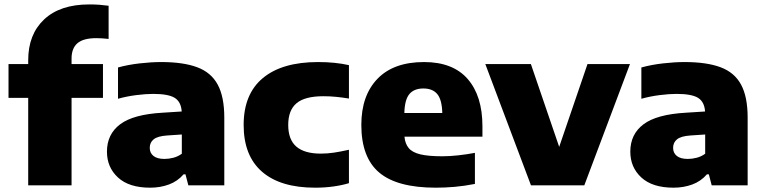

<svg xmlns="http://www.w3.org/2000/svg" viewBox="-20 -838 3454 868"><path d="M107.5 0V-395.5H18.5V-548.5H107.5V-565.5Q107.5 -682.5 179.5 -750.2Q251.5 -818 383.5 -818Q408.5 -818 428.8 -816.5Q449 -815 471 -812V-662Q440.5 -665.5 415.5 -665.5Q356.5 -665.5 330 -642.5Q303.5 -619.5 303.5 -573.5V-548.5H445.5V-395.5H303.5V0Z M659 10.5Q563.5 10.5 513.5 -35.5Q463.5 -81.5 463.5 -152.5Q463.5 -231 523 -276Q582.5 -321 715.5 -328.5L801.5 -334Q798.5 -378 769.5 -395.8Q740.5 -413.5 672.5 -413.5Q639 -413.5 595.8 -408Q552.5 -402.5 513.5 -391.5V-533Q559 -545.5 611.5 -551.5Q664 -557.5 708.5 -557.5Q808.5 -557.5 871.5 -534Q934.5 -510.5 964.2 -455.5Q994 -400.5 994 -306V0H831.5L818.5 -50H810Q783 -18.5 743.8 -4Q704.5 10.5 659 10.5ZM657 -169.5Q657 -146.5 673.8 -133Q690.5 -119.5 723.5 -119.5Q743 -119.5 763.5 -124.8Q784 -130 802 -143V-230L735 -225.5Q692.5 -222.5 674.8 -208.2Q657 -194 657 -169.5Z M1404.5 10.5Q1247.5 10.5 1164.5 -61.8Q1081.5 -134 1081.5 -273Q1081.5 -413 1168.5 -485.2Q1255.5 -557.5 1418 -557.5Q1495.5 -557.5 1557.5 -543.5V-392.5Q1526.5 -397.5 1499 -400.2Q1471.5 -403 1442 -403Q1358 -403 1320.5 -371.2Q1283 -339.5 1283 -273.5Q1283 -206.5 1320 -175Q1357 -143.5 1430 -143.5Q1459.5 -143.5 1488.5 -147.8Q1517.5 -152 1557.5 -161V-10Q1527 -0.5 1487.5 5Q1448 10.5 1404.5 10.5Z M1950 10.5Q1775.5 10.5 1694.5 -57.8Q1613.5 -126 1613.5 -273.5Q1613.5 -406 1686.5 -481.8Q1759.5 -557.5 1897 -557.5Q2027.5 -557.5 2094.2 -481Q2161 -404.5 2161 -267V-220H1808.5Q1811.5 -188 1827.8 -168.5Q1844 -149 1880.2 -140.2Q1916.5 -131.5 1980 -131.5Q2013.5 -131.5 2052 -135.8Q2090.5 -140 2127 -147V-6.5Q2078.5 3 2034.8 6.8Q1991 10.5 1950 10.5ZM1894 -438Q1852 -438 1830.8 -412.8Q1809.5 -387.5 1808 -327H1979.5Q1978 -387 1957 -412.5Q1936 -438 1894 -438Z M2380.5 0 2174 -548.5H2380L2508 -174L2636 -548.5H2828L2621.5 0Z M3025 10.5Q2929.5 10.5 2879.5 -35.5Q2829.5 -81.5 2829.5 -152.5Q2829.5 -231 2889 -276Q2948.5 -321 3081.5 -328.5L3167.5 -334Q3164.5 -378 3135.5 -395.8Q3106.5 -413.5 3038.5 -413.5Q3005 -413.5 2961.8 -408Q2918.5 -402.5 2879.5 -391.5V-533Q2925 -545.5 2977.5 -551.5Q3030 -557.5 3074.5 -557.5Q3174.5 -557.5 3237.5 -534Q3300.5 -510.5 3330.2 -455.5Q3360 -400.5 3360 -306V0H3197.5L3184.5 -50H3176Q3149 -18.5 3109.8 -4Q3070.5 10.5 3025 10.5ZM3023 -169.5Q3023 -146.5 3039.8 -133Q3056.5 -119.5 3089.5 -119.5Q3109 -119.5 3129.5 -124.8Q3150 -130 3168 -143V-230L3101 -225.5Q3058.5 -222.5 3040.8 -208.2Q3023 -194 3023 -169.5Z"/></svg>

Font: Encode Sans SmExp XBd
Style: Regular
Weight: 800
Width: 6
Designer: Multiple Designers
Foundry: Impallari Type
Version: Version 3.002; ttfautohint (v1.8.3) -l 8 -r 50 -G 200 -x 14 